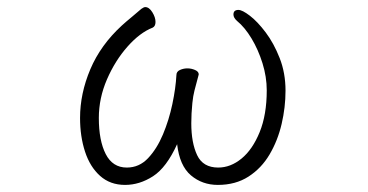

<svg xmlns="http://www.w3.org/2000/svg" viewBox="-20 -506 1040 542"><path d="M480 -99Q450 -33 412 -8.5Q374 16 333 16Q291 16 262.5 -9.5Q234 -35 220 -78Q206 -121 206 -173Q206 -242 235 -310.5Q264 -379 324 -434Q336 -445 352.5 -458.5Q369 -472 379 -481Q386 -486 390 -486Q401 -486 410 -471.5Q419 -457 419 -444Q419 -432 411 -428Q375 -414 340 -374.5Q305 -335 282 -282Q259 -229 259 -173Q259 -109 278.5 -71Q298 -33 338 -33Q373 -33 398 -59.5Q423 -86 440 -126.5Q457 -167 466.5 -212Q476 -257 478 -294Q478 -304 488 -308.5Q498 -313 509 -313Q520 -313 530.5 -308.5Q541 -304 541 -296Q541 -295 540.5 -294Q540 -293 540 -292Q533 -266 529 -250.5Q525 -235 523 -215Q520 -185 520 -158Q520 -103 536.5 -68Q553 -33 596 -33Q631 -33 662 -58.5Q693 -84 713 -133Q733 -182 733 -251Q733 -289 721 -327.5Q709 -366 690 -397.5Q671 -429 649 -447Q639 -456 639 -465Q639 -478 653 -478Q664 -478 685.5 -461.5Q707 -445 730 -414.5Q753 -384 769.5 -342Q786 -300 786 -250Q786 -203 775 -156Q764 -109 741 -70Q718 -31 681.5 -7.5Q645 16 595 16Q551 16 519 -11Q487 -38 480 -99Z"/></svg>

Font: Moon Stars Kai T Light
Style: Regular
Weight: 300
Designer: GuiWonder
Version: Version 1.101